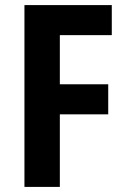

<svg xmlns="http://www.w3.org/2000/svg" viewBox="-20 -734 507 754"><path d="M215 0H76V-714H419V-596H215V-403H405V-285H215Z"/></svg>

Font: Noto Sans Malayalam Condensed
Style: Bold
Weight: 700
Width: 3
Designer: Jelle Bosma - Monotype Design Team
Foundry: Monotype Imaging Inc.
Version: Version 2.104; ttfautohint (v1.8.4.7-5d5b)